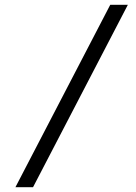

<svg xmlns="http://www.w3.org/2000/svg" viewBox="-20 -710 564 796"><path d="M44 66 437 -690H510L117 66Z"/></svg>

Font: Taylor Sans
Style: Regular
Weight: 400
Italic angle: -8°
Designer: Natanael Gama
Version: Version 1.001 September 8, 2015